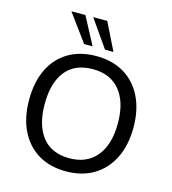

<svg xmlns="http://www.w3.org/2000/svg" viewBox="-134 -1046 1043 1164"><g transform="rotate(15 388.0 -464.0)"><path d="M60 -353Q60 -464 99 -545Q138 -626 211.5 -670Q285 -714 387 -714Q488 -714 561.5 -670Q635 -626 675 -545Q715 -464 715 -354Q715 -243 675 -161.5Q635 -80 561.5 -35.5Q488 9 387 9Q285 9 212 -35.5Q139 -80 99.5 -161.5Q60 -243 60 -353ZM158 -353Q158 -221 216 -147Q274 -73 387 -73Q496 -73 556.5 -146.5Q617 -220 617 -353Q617 -486 557 -559Q497 -632 387 -632Q274 -632 216 -559Q158 -486 158 -353ZM426 -765 306 -937H394L479 -765ZM295 -765 169 -937H257L348 -765Z"/></g></svg>

Font: Mulish Medium
Style: Regular
Weight: 500
Designer: Vernon Adams
Foundry: Vernon Adams
Version: Version 3.603; ttfautohint (v1.8.3)